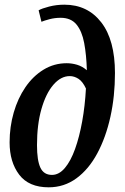

<svg xmlns="http://www.w3.org/2000/svg" viewBox="-20 -790 532 820"><path d="M188 10Q103 10 62 -44Q21 -98 21 -182Q21 -248 38.5 -309Q56 -370 88.5 -417.5Q121 -465 166 -492.5Q211 -520 265 -520Q287 -520 309 -513.5Q331 -507 351 -490Q349 -556 339.5 -606.5Q330 -657 306.5 -685.5Q283 -714 239 -714Q214 -714 191.5 -708Q169 -702 157 -697L145 -746Q159 -754 190 -762Q221 -770 255 -770Q354 -770 412.5 -694.5Q471 -619 471 -478Q471 -379 451.5 -291Q432 -203 395.5 -135Q359 -67 306.5 -28.5Q254 10 188 10ZM202 -43Q232 -43 257 -72.5Q282 -102 300.5 -153.5Q319 -205 331 -271.5Q343 -338 347 -412Q333 -442 315 -453.5Q297 -465 278 -465Q240 -465 208 -428Q176 -391 157 -324.5Q138 -258 138 -170Q138 -105 152.5 -74Q167 -43 202 -43Z"/></svg>

Font: Noto Serif ExtraCondensed SemiBold
Style: Italic
Weight: 600
Width: 2
Italic angle: -12°
Designer: Monotype Design Team
Foundry: Monotype Imaging Inc.
Version: Version 2.013